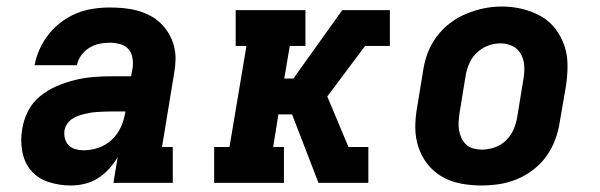

<svg xmlns="http://www.w3.org/2000/svg" viewBox="-20 -561 1840 589"><path d="M197 8Q162 8 129.5 -2.5Q97 -13 76 -37Q55 -61 48.5 -95.5Q42 -130 48 -164Q52 -192 65.5 -219Q79 -246 102 -265Q125 -284 152.5 -296Q180 -308 208 -315Q236 -322 264 -324.5Q292 -327 319 -327H382L387 -353Q389 -369 386 -385Q383 -401 373 -411.5Q363 -422 347.5 -426Q332 -430 316 -430Q300 -430 284 -426.5Q268 -423 253.5 -414Q239 -405 229 -391Q219 -377 216 -361H86Q91 -387 102 -411Q113 -435 129.5 -456Q146 -477 168 -493.5Q190 -510 214.5 -520Q239 -530 265 -534Q291 -538 316 -538Q338 -538 359.5 -536Q381 -534 401 -528.5Q421 -523 439.5 -513.5Q458 -504 472.5 -490Q487 -476 497.5 -458.5Q508 -441 513.5 -420.5Q519 -400 518.5 -378.5Q518 -357 514 -335L477 -110H510V0H328L341 -79Q330 -60 314.5 -43Q299 -26 280 -14Q261 -2 239.5 3Q218 8 197 8ZM236 -100Q259 -100 281.5 -107.5Q304 -115 322 -131.5Q340 -148 350 -169.5Q360 -191 364 -214L365 -219H319Q309 -219 299 -218.5Q289 -218 279 -217.5Q269 -217 259.5 -215.5Q250 -214 239.5 -211.5Q229 -209 219.5 -205.5Q210 -202 201 -196Q192 -190 186 -181Q180 -172 178 -162Q176 -149 179 -136.5Q182 -124 190.5 -115.5Q199 -107 211 -103.5Q223 -100 236 -100Z M637 0V-110H684L736 -420H703V-530H917V-420H869L852 -320H880L1030 -530H1176V-420H1100L984 -265L1049 -110H1110V0H957L876 -210H834L818 -110H851V0Z M1456 8Q1424 8 1393 2Q1362 -4 1336 -19Q1310 -34 1291.5 -57.5Q1273 -81 1263.5 -110Q1254 -139 1254 -170.5Q1254 -202 1260 -234L1278 -344Q1282 -372 1292 -398.5Q1302 -425 1319.5 -448.5Q1337 -472 1360.5 -490Q1384 -508 1411 -519Q1438 -530 1465 -535.5Q1492 -541 1520 -541Q1552 -541 1582.5 -533.5Q1613 -526 1639 -511.5Q1665 -497 1683.5 -473Q1702 -449 1711.5 -420.5Q1721 -392 1721 -360Q1721 -328 1716 -296L1697 -186Q1693 -159 1683 -132Q1673 -105 1656 -81.5Q1639 -58 1615.5 -40Q1592 -22 1565 -11Q1538 0 1510.5 4Q1483 8 1456 8ZM1458 -102Q1478 -102 1498 -109Q1518 -116 1533 -131Q1548 -146 1556 -165Q1564 -184 1567 -204L1585 -314Q1589 -334 1588.5 -354.5Q1588 -375 1579.5 -392.5Q1571 -410 1553.5 -419Q1536 -428 1515 -428Q1495 -428 1476 -420.5Q1457 -413 1442 -398.5Q1427 -384 1419 -365Q1411 -346 1408 -326L1390 -216Q1388 -203 1387 -189Q1386 -175 1388 -162.5Q1390 -150 1395.5 -138Q1401 -126 1410 -117.5Q1419 -109 1432 -105.5Q1445 -102 1458 -102Z"/></svg>

Font: Iosevka Slab XBdExObl
Style: Regular
Weight: 800
Width: 7
Italic angle: -9°
Monospace: yes
Designer: Belleve Invis
Foundry: Belleve Invis
Version: Version 11.1.0; ttfautohint (v1.8.3)